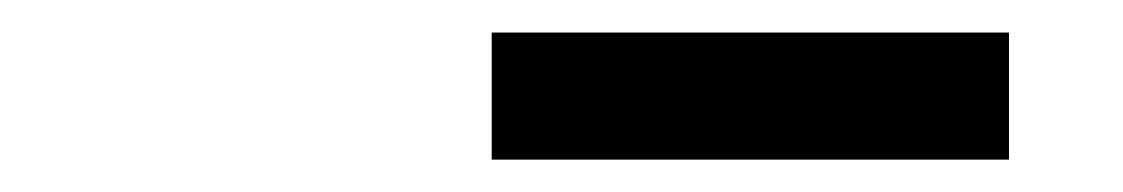

<svg xmlns="http://www.w3.org/2000/svg" viewBox="-20 -748 690 118"><path d="M282.2 -649.9V-728H600.1V-649.9Z"/></svg>

Font: Azeret Mono
Style: Regular
Weight: 400
Designer: Martin Vácha
Foundry: Displaay
Version: Version 1.002